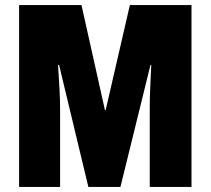

<svg xmlns="http://www.w3.org/2000/svg" viewBox="-20 -734 829 754"><path d="M453 0 571 -479H574Q572 -433 570 -392Q568 -351 568 -312V0H732V-714H490L395 -302H392L300 -714H55V0H216V-309Q216 -345 213.5 -387.5Q211 -430 208 -479H212L327 0Z"/></svg>

Font: Noto Sans Display Condensed Black
Style: Regular
Weight: 900
Width: 3
Designer: Monotype Design team
Foundry: Monotype Imaging Inc.
Version: 1.000